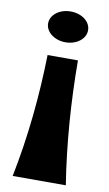

<svg xmlns="http://www.w3.org/2000/svg" viewBox="-87 -666 482 847"><g transform="rotate(10 154.5 -242.5)"><path d="M70 -553C70 -515 110 -484 159 -484C210 -484 249 -515 249 -553C249 -592 210 -622 159 -622C110 -622 70 -592 70 -553ZM271 137C242 -46 229 -230 228 -415H92C88 -231 70 -47 33 137Z"/></g></svg>

Font: Galindo
Style: Regular
Weight: 400
Designer: Astigmatic (AOETI)
Foundry: Astigmatic (AOETI)
Version: Version 1.000